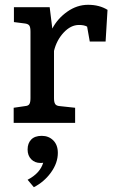

<svg xmlns="http://www.w3.org/2000/svg" viewBox="-20 -512 471 800"><path d="M428 -471 420 -339H354L343 -401Q331 -408 309 -408Q275 -408 245.5 -376.5Q216 -345 205 -300V-103Q205 -86 210 -78.5Q215 -71 228 -70L293 -63V0H37V-63L85 -70Q98 -71 102.5 -78.5Q107 -86 107 -103V-380Q107 -398 102.5 -405Q98 -412 85 -414L38 -420V-482H187L198 -393Q220 -435 260.5 -463.5Q301 -492 347 -492Q394 -492 428 -471ZM221 125Q221 167 192.5 206.5Q164 246 121 268L95 237Q147 210 160 166Q156 167 149 167Q125 167 110 151.5Q95 136 95 111Q95 85 110 69.5Q125 54 154 54Q183 54 202 73Q221 92 221 125Z"/></svg>

Font: Enriqueta Medium
Style: Regular
Weight: 500
Designer: Viviana Monsalve, Gustavo Ibarra
Foundry: 72Puntos
Version: Version 2.000